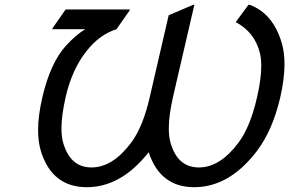

<svg xmlns="http://www.w3.org/2000/svg" viewBox="-20 -777 1216 807"><path d="M796.9 -756.8 707 -368.7Q689.5 -291.5 689.5 -237.3Q689.5 -203.1 696.3 -178.7Q725.6 -73.2 815.9 -73.2Q905.3 -73.2 983.4 -178.7Q1032.2 -244.6 1060.5 -368.7Q1078.1 -445.8 1078.1 -499.5Q1078.1 -533.2 1071.3 -558.6Q1048.3 -643.1 970.7 -684.1L1024.4 -756.8H1029.3Q1127.4 -720.7 1164.1 -596.7Q1175.8 -557.1 1175.8 -506.8Q1175.8 -447.3 1158.2 -368.7Q1125.5 -228 1058.6 -140.6Q942.9 9.8 796.4 9.8Q652.8 9.8 605 -137.2Q488.8 9.8 345.2 9.8Q199.2 9.8 152.3 -140.6Q140.1 -179.7 140.1 -230Q140.1 -291.5 158.2 -368.7Q191.9 -513.2 257.3 -585Q298.3 -629.9 338.4 -654.3H199.7L201.2 -659.2L255.9 -737.3H525.9L524.4 -732.4L469.7 -654.3Q398.4 -631.8 343.8 -562.5Q282.2 -484.9 255.9 -368.7Q238.3 -291.5 238.3 -237.3Q238.3 -203.1 245.1 -178.7Q274.4 -73.2 364.7 -73.2Q454.1 -73.2 532.2 -178.7Q581.1 -244.6 609.4 -368.7L689 -712.9L792 -756.8Z"/></svg>

Font: Nova Script
Style: Regular
Weight: 400
Italic angle: -13°
Version: Version 2.001